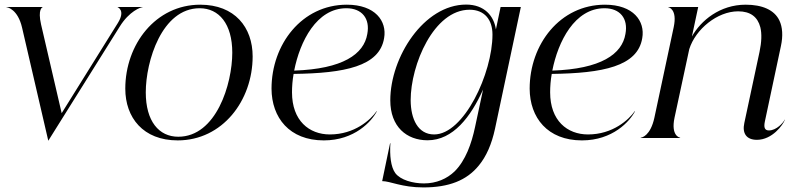

<svg xmlns="http://www.w3.org/2000/svg" viewBox="-20 -603 3478 839"><path d="M76.5 -482 191 12 503 -486.5C545 -554.5 595 -571.5 603 -571.5V-572.5H494V-571.5C494.5 -571.5 529.5 -558 495 -502.5L249.5 -108.5L159.5 -496C144 -563.5 165.5 -571.5 166.5 -571.5V-572.5H8V-571.5C13.5 -571.5 58 -562 76.5 -482Z M756.5 10.5C951.5 10.5 1084 -163 1084 -356.5C1084 -483.5 1006 -582.5 855 -582.5C660 -582.5 527.5 -409 527.5 -215.5C527.5 -89 605.5 10.5 756.5 10.5ZM759 -5.5C674.5 -5.5 617 -73 617 -199.5C617 -335 687 -567 852.5 -567C937 -567 995 -498.5 995 -373C995 -236 925 -5.5 759 -5.5Z M1166.5 -215.5C1167 -89 1244.5 10.5 1395 10.5C1529.5 10.5 1604.5 -73 1627 -117L1626 -117.5C1599.5 -79.5 1529.5 -15.5 1421.5 -15.5C1330.5 -15.5 1256 -76 1256 -199.5C1256 -224 1258 -252 1263 -280C1485 -283 1638.5 -312.5 1658.5 -436.5C1671.5 -510.5 1620 -582.5 1495.5 -582.5C1299 -582.5 1166.5 -409 1166.5 -215.5ZM1265.5 -294.5C1290.5 -422 1363.5 -567 1493.5 -567C1561 -567 1598 -522.5 1585 -454.5C1570.5 -366.5 1478 -301.5 1265.5 -294.5Z M1830 216C1941.5 216 2019.5 185.5 2072.5 120C2105 80.5 2128.5 27.5 2143 -40L2256 -572.5H2167.5L2147 -474.5C2138.5 -533 2097 -583 2017 -583C1832 -583 1685.5 -353 1685.5 -164.5C1685.5 -49 1757 10 1848.5 10C1960 10 2038 -93.5 2091 -212L2056 -48.5C2040.5 25.5 2014 98.5 1967 145.5C1933 178.5 1886.5 198.5 1832.5 198.5C1785 198.5 1730 184 1707 153C1687.5 125.5 1682.5 76 1686 23H1684.5L1650 188.5C1686 188.5 1735 216 1830 216ZM1877 -15.5C1806.5 -15.5 1775 -82.5 1774.5 -165C1774.5 -320 1875.5 -560.5 2032 -560.5C2098 -560.5 2132 -516 2132 -452C2132 -283 2007.5 -15.5 1877 -15.5Z M2294.5 -215.5C2295 -89 2372.5 10.5 2523 10.5C2657.5 10.5 2732.5 -73 2755 -117L2754 -117.5C2727.5 -79.5 2657.5 -15.5 2549.5 -15.5C2458.5 -15.5 2384 -76 2384 -199.5C2384 -224 2386 -252 2391 -280C2613 -283 2766.5 -312.5 2786.5 -436.5C2799.5 -510.5 2748 -582.5 2623.5 -582.5C2427 -582.5 2294.5 -409 2294.5 -215.5ZM2393.5 -294.5C2418.5 -422 2491.5 -567 2621.5 -567C2689 -567 2726 -522.5 2713 -454.5C2698.5 -366.5 2606 -301.5 2393.5 -294.5Z M2924 -484.5 2839.5 -88.5C2822.5 -10 2785 -1.5 2780 -1.5V0H2952V-1.5C2949.5 -1.5 2911 -10 2927.5 -88.5L2992 -388.5C3019.5 -475.5 3114.5 -553.5 3205.5 -553.5C3259 -553.5 3290.5 -529.5 3302.5 -484C3309.5 -455.5 3308 -419 3299 -376.5L3232.5 -65.5C3222.5 -20 3242 8 3287.5 8C3354.5 8 3401.5 -57 3410 -80H3409C3402.5 -66.5 3373 -33 3340 -33C3320.5 -33 3317 -47.5 3322.5 -73L3392.5 -402C3402 -446 3399.5 -484.5 3386 -513C3364 -560 3310.5 -582.5 3238.5 -582.5C3125.5 -582.5 3042.5 -513 3003.5 -443.5L3031 -572.5H2900V-571.5C2902.5 -571.5 2940.5 -562.5 2924 -484.5Z"/></svg>

Font: Beautique Display Italic
Style: Regular
Weight: 400
Italic angle: -12°
Designer: Nhat-Quang Ngo
Version: Version 1.100;Glyphs 3.2.3 (3260)